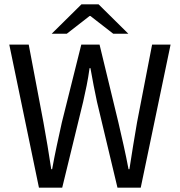

<svg xmlns="http://www.w3.org/2000/svg" viewBox="-20 -861 826 881"><path d="M158.7 0 22.6 -656.3H111.8L179.4 -299.3Q189 -246.5 197.9 -193.4Q206.9 -140.3 215.2 -84.5H219.2Q229.3 -140.3 240.7 -193.4Q252 -246.5 263.8 -299.3L353 -656.3H436.8L523.2 -299.3Q535.3 -247.1 547.3 -193.7Q559.3 -140.3 569.8 -84.5H573.8Q582.1 -140.3 591 -193.4Q599.8 -246.5 608.8 -299.3L677.9 -656.3H762.7L625.8 0H519L424.9 -394.3Q417.1 -431.4 409.7 -468.6Q402.2 -505.7 395 -548.4H391Q385.1 -505.7 377.6 -468.6Q370 -431.4 361.6 -394.3L265.5 0ZM217.3 -706.3 353.6 -841H432.5L568.8 -706.3H499.5L395 -787.5H391L286.6 -706.3Z"/></svg>

Font: SourceSans3VF
Style: Regular
Weight: 200
Designer: Paul D. Hunt
Foundry: Adobe
Version: Version 3.052;hotconv 1.1.0;makeotfexe 2.6.0